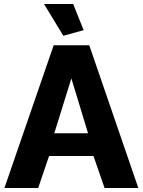

<svg xmlns="http://www.w3.org/2000/svg" viewBox="-20 -935 710 955"><path d="M247 -710H424L668 0H500L445 -159H224L170 0H2ZM418 -272 335 -545 250 -272ZM199 -915H344L396 -785L295 -757Z"/></svg>

Font: Raleway Thin ExtraBold
Style: Regular
Weight: 800
Version: Version 4.026